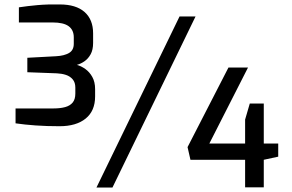

<svg xmlns="http://www.w3.org/2000/svg" viewBox="-20 -844 1315 864"><path d="M414 0 788 -770H860L486 0ZM1083 -1V-125H837L824 -182L1008 -540H1096L922 -198H1083V-306L1104 -378H1167V-198H1232V-139L1167 -125V-1ZM248 -276Q190 -276 140.5 -279.5Q91 -283 50 -289V-356H220Q251 -356 273 -362Q295 -368 307 -382.5Q319 -397 319 -423V-450Q319 -473 307 -487Q295 -501 276.5 -507Q258 -513 236 -514L103 -519V-584L233 -591Q269 -593 290.5 -605.5Q312 -618 312 -647V-676Q312 -709 289 -726Q266 -743 216 -743H65V-811Q104 -817 149 -821Q194 -825 249 -824Q322 -824 360.5 -790Q399 -756 399 -694V-651Q399 -620 388 -600Q377 -580 360.5 -568.5Q344 -557 326 -552Q345 -547 364 -533.5Q383 -520 395.5 -497.5Q408 -475 408 -443V-410Q408 -345 365.5 -310.5Q323 -276 248 -276Z"/></svg>

Font: Exo Thin Medium
Style: Regular
Weight: 500
Version: Version 2.000